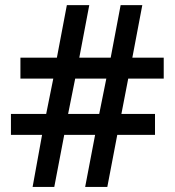

<svg xmlns="http://www.w3.org/2000/svg" viewBox="-20 -733 686 753"><path d="M482.9 -424.8 456.1 -286.1H587.9V-204.1H439.9L400.9 0H314L353 -204.1H231.9L192.9 0H107.9L145 -204.1H22.9V-286.1H161.1L189 -424.8H60.1V-506.8H203.1L242.2 -712.9H330.1L291 -506.8H414.1L453.1 -712.9H538.1L499 -506.8H622.1V-424.8ZM247.1 -286.1H369.1L397 -424.8H274.9Z"/></svg>

Font: f1_25643          
Style: Regular
Weight: 600
Foundry: Ascender Corporation
Version: Version 1.10